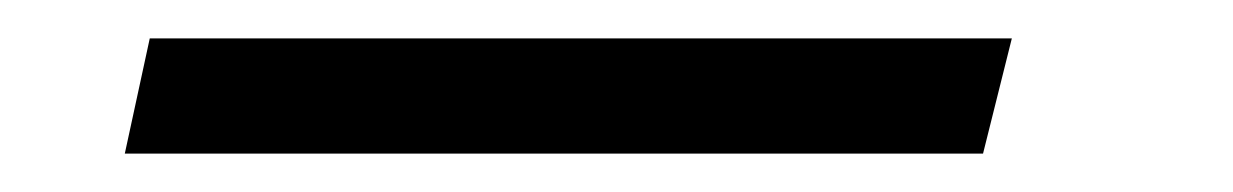

<svg xmlns="http://www.w3.org/2000/svg" viewBox="-20 59 642 100"><path d="M58 79H507L492 139H45Z"/></svg>

Font: Titillium Web Light
Style: Italic
Weight: 300
Italic angle: -13°
Version: Version 1.002;PS 57.000;hotconv 1.0.70;makeotf.lib2.5.55311